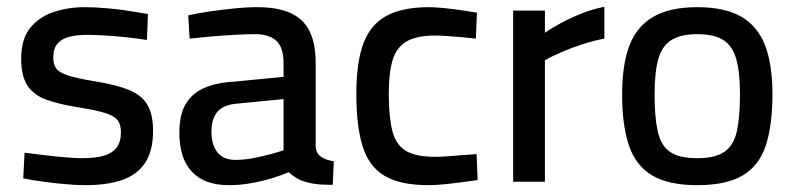

<svg xmlns="http://www.w3.org/2000/svg" viewBox="-20 -532 2328 562"><path d="M230 10Q204 10 170.5 7Q137 4 104.5 -0.5Q72 -5 48 -10L52 -85Q77 -82 109 -78Q141 -74 171.5 -71.5Q202 -69 220 -69Q258 -69 283 -76Q308 -83 321 -99.5Q334 -116 334 -145Q334 -168 324 -180.5Q314 -193 287 -201.5Q260 -210 208 -218Q152 -227 115 -240.5Q78 -254 60 -282Q42 -310 42 -360Q42 -418 68.5 -450.5Q95 -483 137.5 -497Q180 -511 227 -511Q257 -511 291.5 -508Q326 -505 358 -500Q390 -495 413 -491L410 -415Q386 -419 354 -422.5Q322 -426 290 -428Q258 -430 234 -430Q206 -430 183.5 -424.5Q161 -419 148.5 -404.5Q136 -390 136 -363Q136 -343 145 -331Q154 -319 181 -310.5Q208 -302 258 -294Q320 -284 357 -269Q394 -254 411 -226Q428 -198 428 -149Q428 -90 404.5 -55Q381 -20 337 -5Q293 10 230 10Z M650 10Q579 10 542 -29Q505 -68 505 -144Q505 -195 523 -226.5Q541 -258 576.5 -274Q612 -290 665 -293L810 -307V-346Q810 -393 789 -412.5Q768 -432 726 -432Q700 -432 665 -430Q630 -428 596 -425Q562 -422 535 -419L531 -487Q556 -493 590.5 -498Q625 -503 663 -507Q701 -511 733 -511Q792 -511 830 -494Q868 -477 886 -441Q904 -405 904 -348V-102Q906 -82 920.5 -72.5Q935 -63 957 -60L954 9Q940 9 926 8.5Q912 8 900 6Q888 4 877 1Q861 -3 848.5 -10.5Q836 -18 825 -28Q807 -20 778 -11Q749 -2 716 4Q683 10 650 10ZM669 -64Q694 -64 720.5 -69Q747 -74 771 -80.5Q795 -87 810 -92V-242L677 -229Q635 -226 617 -205.5Q599 -185 599 -147Q599 -108 616.5 -86Q634 -64 669 -64Z M1234 10Q1153 10 1107 -16.5Q1061 -43 1042 -102Q1023 -161 1023 -257Q1023 -350 1044 -405.5Q1065 -461 1112 -486Q1159 -511 1235 -511Q1253 -511 1278.5 -508.5Q1304 -506 1330.5 -502Q1357 -498 1376 -495L1373 -419Q1356 -421 1333 -423Q1310 -425 1289 -426.5Q1268 -428 1254 -428Q1200 -428 1170.5 -411Q1141 -394 1129.5 -357Q1118 -320 1118 -257Q1118 -189 1128.5 -148.5Q1139 -108 1168 -90.5Q1197 -73 1254 -73Q1268 -73 1289.5 -74.5Q1311 -76 1334.5 -78Q1358 -80 1375 -81L1378 -5Q1358 -2 1331.5 1.5Q1305 5 1279 7.5Q1253 10 1234 10Z M1482 0V-501H1575V-436Q1593 -449 1621 -464Q1649 -479 1682.5 -492.5Q1716 -506 1749 -512V-419Q1717 -413 1683.5 -402Q1650 -391 1621.5 -378.5Q1593 -366 1575 -356V0Z M2021 10Q1937 10 1889 -18.5Q1841 -47 1821 -106Q1801 -165 1801 -256Q1801 -343 1822.5 -399Q1844 -455 1892.5 -483Q1941 -511 2021 -511Q2102 -511 2150 -483Q2198 -455 2219.5 -399Q2241 -343 2241 -256Q2241 -165 2221.5 -106Q2202 -47 2154 -18.5Q2106 10 2021 10ZM2021 -69Q2074 -69 2101 -88Q2128 -107 2137 -148.5Q2146 -190 2146 -256Q2146 -321 2135 -359.5Q2124 -398 2097 -415Q2070 -432 2021 -432Q1973 -432 1945.5 -415Q1918 -398 1907 -359.5Q1896 -321 1896 -256Q1896 -190 1905 -148.5Q1914 -107 1940.5 -88Q1967 -69 2021 -69Z"/></svg>

Font: Cairo Play SemiBold
Style: Regular
Weight: 600
Designer: Mohamed Gaber, Accademia di Belle Arti di Urbino
Foundry: Kief Type Foundry, Accademia di Belle Arti di Urbino
Version: Version 3.130;gftools[0.9.24]